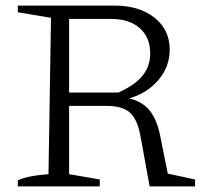

<svg xmlns="http://www.w3.org/2000/svg" viewBox="-20 -669 746 689"><path d="M582 -46 680 -25V0H517L484 -181Q473 -241 446 -265Q419 -289 362 -289H199V-337H405Q465 -364 492 -398Q519 -432 519 -477Q519 -535 481.5 -568Q444 -601 379 -601H228V-44L338 -25V0H44V-22Q61 -30 88 -35.5Q115 -41 154 -44L163 -605L44 -625V-649H390Q480 -649 534.5 -605.5Q589 -562 589 -491Q589 -430 549 -382.5Q509 -335 444 -316Q490 -305 516.5 -273Q543 -241 555 -181Z"/></svg>

Font: Piazzolla 24pt Light
Style: Regular
Weight: 300
Designer: Juan Pablo del Peral
Foundry: Huerta Tipografica
Version: Version 2.005